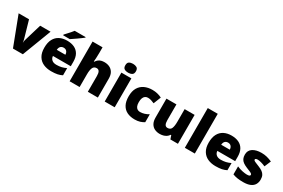

<svg xmlns="http://www.w3.org/2000/svg" viewBox="104 -1973 4683 3181"><g transform="rotate(30 2445.5 -383.0)"><path d="M211 0 0 -553H199L293 -226Q294 -223 296 -213.5Q298 -204 300 -192.5Q302 -181 302 -170H305Q305 -181 306.5 -191.5Q308 -202 310.5 -211Q313 -220 314 -225L412 -553H611L400 0Z M944 10Q860 10 794.5 -19.5Q729 -49 691 -112Q653 -175 653 -273Q653 -373 687.5 -437Q722 -501 783.5 -532Q845 -563 926 -563Q1007 -563 1065.5 -535Q1124 -507 1155.5 -451Q1187 -395 1187 -310V-225H846Q848 -182 878.5 -154Q909 -126 967 -126Q1019 -126 1062 -136Q1105 -146 1151 -168V-31Q1111 -10 1063.5 0Q1016 10 944 10ZM850 -345H1014Q1014 -382 993 -407.5Q972 -433 933 -433Q899 -433 876.5 -412Q854 -391 850 -345ZM1159 -756Q1141 -742 1114 -721.5Q1087 -701 1056 -679.5Q1025 -658 996.5 -638.5Q968 -619 948 -606H821V-620Q838 -639 862 -664.5Q886 -690 910 -717Q934 -744 950 -766H1159Z M1295 0V-760H1486V-652Q1486 -591 1483 -549Q1480 -507 1478 -485H1487Q1505 -514 1527.5 -531Q1550 -548 1578 -555.5Q1606 -563 1639 -563Q1694 -563 1738 -542Q1782 -521 1808.5 -476.5Q1835 -432 1835 -360V0H1643V-302Q1643 -357 1627 -385Q1611 -413 1577 -413Q1525 -413 1505.5 -369Q1486 -325 1486 -243V0Z M1966 0V-553H2157V0ZM2062 -607Q2020 -607 1990.5 -624.5Q1961 -642 1961 -691Q1961 -742 1990.5 -759Q2020 -776 2062 -776Q2103 -776 2133.5 -759Q2164 -742 2164 -691Q2164 -642 2133.5 -624.5Q2103 -607 2062 -607Z M2542 10Q2458 10 2396 -20Q2334 -50 2300 -113Q2266 -176 2266 -274Q2266 -375 2304 -438.5Q2342 -502 2407.5 -532.5Q2473 -563 2557 -563Q2608 -563 2653.5 -552Q2699 -541 2738 -521L2682 -380Q2648 -395 2618.5 -404Q2589 -413 2557 -413Q2528 -413 2506 -398Q2484 -383 2472 -352.5Q2460 -322 2460 -275Q2460 -227 2472.5 -198Q2485 -169 2507 -155.5Q2529 -142 2558 -142Q2599 -142 2640.5 -155Q2682 -168 2719 -191V-39Q2685 -17 2642 -3.5Q2599 10 2542 10Z M3021 10Q2967 10 2923 -11Q2879 -32 2853.5 -77Q2828 -122 2828 -193V-553H3019V-251Q3019 -197 3034.5 -169Q3050 -141 3085 -141Q3139 -141 3157.5 -185Q3176 -229 3176 -311V-553H3367V0H3223L3199 -69H3188Q3171 -41 3144.5 -23.5Q3118 -6 3086.5 2Q3055 10 3021 10Z M3499 0V-760H3690V0Z M4089 10Q4005 10 3939.5 -19.5Q3874 -49 3836 -112Q3798 -175 3798 -273Q3798 -373 3832.5 -437Q3867 -501 3928.5 -532Q3990 -563 4071 -563Q4152 -563 4210.5 -535Q4269 -507 4300.5 -451Q4332 -395 4332 -310V-225H3991Q3993 -182 4023.5 -154Q4054 -126 4112 -126Q4164 -126 4207 -136Q4250 -146 4296 -168V-31Q4256 -10 4208.5 0Q4161 10 4089 10ZM3995 -345H4159Q4159 -382 4138 -407.5Q4117 -433 4078 -433Q4044 -433 4021.5 -412Q3999 -391 3995 -345Z M4617 10Q4558 10 4511.5 3.5Q4465 -3 4417 -21V-174Q4470 -150 4524 -139.5Q4578 -129 4609 -129Q4641 -129 4656 -136Q4671 -143 4671 -157Q4671 -169 4661 -178Q4651 -187 4625.5 -198Q4600 -209 4553 -228Q4507 -247 4476.5 -269.5Q4446 -292 4431 -323.5Q4416 -355 4416 -400Q4416 -481 4478.5 -522Q4541 -563 4644 -563Q4699 -563 4747 -551Q4795 -539 4847 -516L4795 -393Q4754 -412 4712 -423Q4670 -434 4645 -434Q4623 -434 4610.5 -428Q4598 -422 4598 -411Q4598 -401 4606.5 -393Q4615 -385 4639 -375Q4663 -365 4709 -346Q4757 -327 4788.5 -304.5Q4820 -282 4835.5 -250.5Q4851 -219 4851 -170Q4851 -118 4827.5 -77Q4804 -36 4752.5 -13Q4701 10 4617 10Z"/></g></svg>

Font: Noto Sans Symbols Black
Style: Regular
Weight: 900
Version: Version 2.002